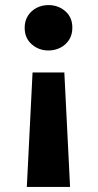

<svg xmlns="http://www.w3.org/2000/svg" viewBox="-20 -542 385 755"><path d="M85.5 193 108 -257H233L255.5 193ZM170.5 -343.5Q132.5 -343.5 104.8 -367.8Q77 -392 77 -433Q77 -460 89.8 -480Q102.5 -500 123.8 -511Q145 -522 170.5 -522Q209 -522 236.8 -498Q264.5 -474 264.5 -433Q264.5 -405.5 251.8 -385.5Q239 -365.5 217.5 -354.5Q196 -343.5 170.5 -343.5Z"/></svg>

Font: Geologica SemiBold
Style: Regular
Weight: 600
Designer: Sindre Bremnes, Frode Helland
Foundry: Monokrom Skriftforlag AS
Version: Version 1.010;gftools[0.9.28]